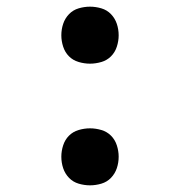

<svg xmlns="http://www.w3.org/2000/svg" viewBox="-20 -548 540 576"><path d="M250 -357Q233 -357 216 -362Q199 -367 187 -379Q175 -391 169.5 -408Q164 -425 164 -442Q164 -460 169.5 -476.5Q175 -493 187 -505.5Q199 -518 216 -523Q233 -528 250 -528Q267 -528 284 -523Q301 -518 313 -505.5Q325 -493 330.5 -476.5Q336 -460 336 -442Q336 -425 330.5 -408Q325 -391 313 -379Q301 -367 284 -362Q267 -357 250 -357ZM250 8Q233 8 216 3Q199 -2 187 -14.5Q175 -27 169.5 -43.5Q164 -60 164 -78Q164 -95 169.5 -112Q175 -129 187 -141Q199 -153 216 -158Q233 -163 250 -163Q267 -163 284 -158Q301 -153 313 -141Q325 -129 330.5 -112Q336 -95 336 -78Q336 -60 330.5 -43.5Q325 -27 313 -14.5Q301 -2 284 3Q267 8 250 8Z"/></svg>

Font: Iosevka SS18 Medium
Style: Regular
Weight: 500
Monospace: yes
Designer: Belleve Invis
Foundry: Belleve Invis
Version: Version 25.1.1; ttfautohint (v1.8.4)